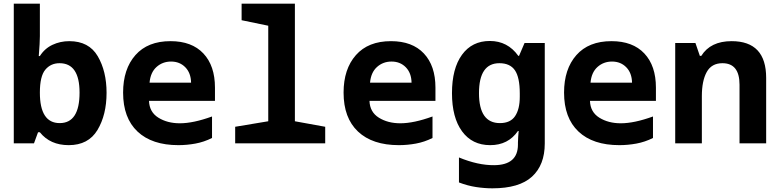

<svg xmlns="http://www.w3.org/2000/svg" viewBox="-20 -780 4240 1045"><path d="M560 -275Q560 -392 512 -474Q464 -556 357 -556Q308 -556 265.5 -536Q223 -516 197 -475H191Q197 -549 197 -583V-760H55V0H165L187 -60H197Q253 10 354 10Q461 10 510.5 -72.5Q560 -155 560 -275ZM197 -276Q197 -365 226.5 -400.5Q256 -436 304 -436Q413 -436 413 -276Q413 -110 305 -110Q197 -110 197 -276Z M1134 -29V-146Q1032 -109 959 -109Q891 -109 842 -139.5Q793 -170 791 -231H1150V-303Q1150 -422 1087 -489Q1024 -556 908 -556Q784 -556 717 -480Q650 -404 650 -276Q650 -138 728.5 -64Q807 10 951 10Q997 10 1043.5 1.5Q1090 -7 1134 -29ZM911 -445Q958 -445 988.5 -414Q1019 -383 1020 -330H794Q799 -386 832 -415.5Q865 -445 911 -445Z M1750 0V-90L1585 -120V-760H1295V-670L1440 -640V-120L1260 -90V0Z M2334 -29V-146Q2232 -109 2159 -109Q2091 -109 2042 -139.5Q1993 -170 1991 -231H2350V-303Q2350 -422 2287 -489Q2224 -556 2108 -556Q1984 -556 1917 -480Q1850 -404 1850 -276Q1850 -138 1928.5 -64Q2007 10 2151 10Q2197 10 2243.5 1.5Q2290 -7 2334 -29ZM2111 -445Q2158 -445 2188.5 -414Q2219 -383 2220 -330H1994Q1999 -386 2032 -415.5Q2065 -445 2111 -445Z M2587 -273Q2587 -436 2698 -436Q2756 -436 2782.5 -397.5Q2809 -359 2809 -271V-253Q2809 -186 2783.5 -148Q2758 -110 2701 -110Q2587 -110 2587 -273ZM2945 1V-546H2835L2805 -476H2801Q2743 -557 2646 -557Q2549 -557 2494.5 -482Q2440 -407 2440 -273Q2440 -140 2495 -65Q2550 10 2648 10Q2746 10 2799 -67H2803Q2802 -53 2800.5 -37Q2799 -21 2799 -4V7Q2799 118 2670 119Q2582 120 2478 77V213Q2525 231 2571 238Q2617 245 2660 245Q2806 245 2875.5 181.5Q2945 118 2945 1Z M3534 -29V-146Q3432 -109 3359 -109Q3291 -109 3242 -139.5Q3193 -170 3191 -231H3550V-303Q3550 -422 3487 -489Q3424 -556 3308 -556Q3184 -556 3117 -480Q3050 -404 3050 -276Q3050 -138 3128.5 -64Q3207 10 3351 10Q3397 10 3443.5 1.5Q3490 -7 3534 -29ZM3311 -445Q3358 -445 3388.5 -414Q3419 -383 3420 -330H3194Q3199 -386 3232 -415.5Q3265 -445 3311 -445Z M3800 0V-257Q3800 -340 3826.5 -388Q3853 -436 3912 -436Q4005 -436 4005 -319V0H4150V-356Q4150 -556 3962 -556Q3847 -556 3797 -476H3789L3765 -546H3655V0Z"/></svg>

Font: Noto Sans Mono UI
Style: Bold
Weight: 700
Designer: Monotype Design team
Foundry: Monotype Imaging Inc.
Version: 1.000